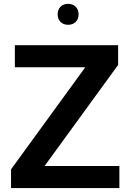

<svg xmlns="http://www.w3.org/2000/svg" viewBox="-20 -964 668 984"><path d="M591.8 0H36.6V-96.2L417 -619.1H56.2V-732.4H585.4V-631.3L208.5 -113.3H591.8ZM329.1 -836.9Q305.2 -836.9 290.3 -851.6Q275.4 -866.2 275.4 -890.6Q275.4 -914.6 290.3 -929.4Q305.2 -944.3 329.1 -944.3Q353 -944.3 367.9 -929.4Q382.8 -914.6 382.8 -890.6Q382.8 -866.2 367.9 -851.6Q353 -836.9 329.1 -836.9Z"/></svg>

Font: Kumbh Sans SemiBold
Style: Regular
Weight: 600
Version: Version 1.005